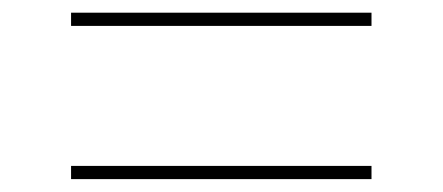

<svg xmlns="http://www.w3.org/2000/svg" viewBox="-20 -381 687 298"><path d="M556.6 -340.8H90.3V-361.3H556.6ZM556.6 -103H90.3V-123.5H556.6Z"/></svg>

Font: Kumbh Sans Thin
Style: Regular
Weight: 250
Version: Version 1.004